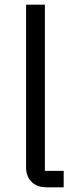

<svg xmlns="http://www.w3.org/2000/svg" viewBox="-20 -797 325 817"><path d="M178 0Q137 0 114 -23.5Q91 -47 91 -84V-777H171V-70H251V0Z"/></svg>

Font: IBM Plex Sans JP
Style: Regular
Weight: 400
Designer: Mike Abbink; Paul van der Laan; Pieter van Rosmalen; Wujin Sim; Yejin Wi; Jinhee Kim; Boomi Park; Yona Kim; Kichan Ma
Foundry: Sandoll Inc.
Version: Version 1.001